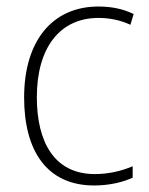

<svg xmlns="http://www.w3.org/2000/svg" viewBox="-20 -559 457 589"><path d="M269 10C315 10 357 0 387 -14V-49C352 -34 312 -25 271 -25C146 -25 93 -124 93 -261C93 -413 164 -504 282 -504C314 -504 348 -498 380 -483L390 -516C359 -531 324 -539 282 -539C141 -539 54 -434 54 -260C54 -96 124 10 269 10Z"/></svg>

Font: Noto Sans Thai SemCond ExtLt
Style: Regular
Weight: 200
Width: 4
Designer: Monotype Design Team
Foundry: Monotype Imaging Inc.
Version: Version 2.002